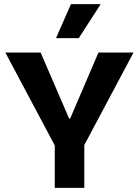

<svg xmlns="http://www.w3.org/2000/svg" viewBox="-20 -916 677 936"><path d="M247 0V-207L6 -660H178L317 -338H322L460 -660H631L391 -209V0ZM364 -730H253L326 -896H471Z"/></svg>

Font: Bricolage Grotesque 48pt Condensed ExtraBold
Style: Bold
Weight: 700
Version: Version 1.000;gftools[0.9.30]